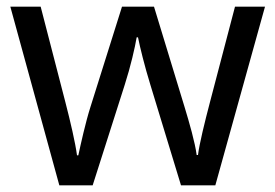

<svg xmlns="http://www.w3.org/2000/svg" viewBox="-20 -557 826 576"><path d="M431 -303 523 -1H626L775 -537H685L610 -251C594 -190 578 -125 574 -92H570C565 -130 548 -189 534 -235L442 -537H346L251 -235C237 -191 222 -124 215 -91H211C206 -129 191 -193 176 -251L102 -537H11L158 -1H258L354 -302C372 -358 385 -415 390 -445H394C400 -415 414 -358 431 -303Z"/></svg>

Font: Noto Sans Nandinagari
Style: Regular
Weight: 400
Designer: Ek Type
Foundry: Ek Type
Version: Version 1.002